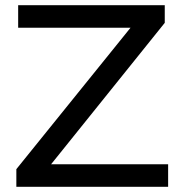

<svg xmlns="http://www.w3.org/2000/svg" viewBox="-20 -720 697 740"><path d="M628 -87V0H43V-68L483 -613H50V-700H615V-632L177 -87Z"/></svg>

Font: APTA Sans Medium
Style: Bold
Weight: 500
Version: Version 7.200